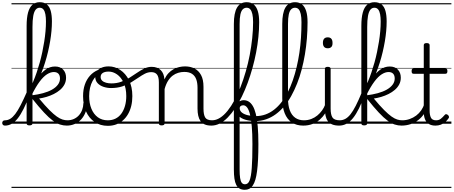

<svg xmlns="http://www.w3.org/2000/svg" viewBox="-104 -1120 4106 1738"><path d="M-59 17Q-72 17 -78 9.5Q-84 2 -84 -7Q-84 -16 -78 -23.5Q-72 -31 -59 -31Q-34 -31 -11.5 -44.5Q11 -58 34 -88Q57 -118 83 -168.5Q109 -219 142 -294Q148 -307 154.5 -303Q161 -299 165 -287Q169 -275 164 -262Q136 -187 109 -133.5Q82 -80 55.5 -47Q29 -14 0.5 1.5Q-28 17 -59 17ZM162 15Q149 15 143 10.5Q137 6 137 -4V-886Q137 -959 150 -1006.5Q163 -1054 189.5 -1077Q216 -1100 256 -1100Q296 -1100 320.5 -1079.5Q345 -1059 355.5 -1020Q366 -981 366 -926Q366 -885 362 -840Q358 -795 350 -747.5Q342 -700 330.5 -651Q319 -602 303.5 -552.5Q288 -503 268.5 -454Q249 -405 226 -358Q203 -311 176 -266L161 -304Q179 -340 196 -380Q213 -420 228 -464Q243 -508 256 -554.5Q269 -601 279 -649Q289 -697 296.5 -744Q304 -791 308 -837Q312 -883 312 -926Q312 -962 307 -990Q302 -1018 289.5 -1034Q277 -1050 255 -1050Q233 -1050 218.5 -1032Q204 -1014 197 -975.5Q190 -937 190 -875V-4Q190 6 183 10.5Q176 15 162 15ZM502 17Q469 17 438.5 7Q408 -3 373.5 -28.5Q339 -54 294.5 -101.5Q250 -149 190 -224H184V-257Q239 -264 285.5 -276.5Q332 -289 366.5 -308.5Q401 -328 420 -353.5Q439 -379 439 -409Q439 -438 424.5 -453Q410 -468 383 -468Q354 -468 321.5 -447.5Q289 -427 255 -381.5Q221 -336 184 -262L176 -315Q204 -368 236.5 -414.5Q269 -461 308 -489.5Q347 -518 394 -518Q441 -518 467.5 -490Q494 -462 494 -417Q494 -383 479.5 -355.5Q465 -328 440 -306.5Q415 -285 383 -269Q351 -253 317 -243Q283 -233 250 -228Q304 -163 343 -124Q382 -85 410.5 -65Q439 -45 462 -38Q485 -31 508 -31Q519 -31 524.5 -23.5Q530 -16 529 -7Q528 2 521.5 9.5Q515 17 502 17ZM0 571H564V581H0ZM0 -20H564V0H0ZM0 -505H564V-500H0ZM0 -1091H564V-1081H0Z M499 17Q488 17 482.5 9.5Q477 2 477.5 -7Q478 -16 485 -23.5Q492 -31 505 -31Q538 -31 564.5 -43Q591 -55 610 -76Q629 -97 639.5 -125Q650 -153 651 -186Q652 -198 661 -201.5Q670 -205 678.5 -201.5Q687 -198 686 -186Q685 -142 670.5 -104.5Q656 -67 631.5 -40Q607 -13 573 2Q539 17 499 17ZM564 571V581ZM564 -20V0ZM564 -505V-500ZM564 -1091V-1081Z M872 19Q804 19 753 -15.5Q702 -50 675 -110.5Q648 -171 648 -250Q648 -308 664 -354.5Q680 -401 710.5 -435Q741 -469 784 -487Q827 -505 881 -505Q889 -505 891.5 -498Q894 -491 891.5 -483.5Q889 -476 880 -476Q848 -476 820.5 -465.5Q793 -455 771 -435Q749 -415 734 -387Q719 -359 711 -324.5Q703 -290 703 -250Q703 -185 723.5 -135.5Q744 -86 781.5 -58.5Q819 -31 872 -31Q911 -31 942 -46.5Q973 -62 994.5 -91.5Q1016 -121 1027.5 -161.5Q1039 -202 1039 -250Q1039 -321 1015.5 -371Q992 -421 955.5 -446.5Q919 -472 880 -472Q868 -472 861.5 -479Q855 -486 855 -495.5Q855 -505 861.5 -512Q868 -519 880 -519Q935 -519 984 -487Q1033 -455 1063.5 -394.5Q1094 -334 1094 -250Q1094 -202 1084 -161Q1074 -120 1055 -87Q1036 -54 1008.5 -30Q981 -6 947 6.5Q913 19 872 19ZM564 571H1165V581H564ZM564 -20H1165V0H564ZM564 -505H1165V-500H564ZM564 -1091H1165V-1081H564Z M901 -323Q866 -323 833 -334Q800 -345 779 -367.5Q758 -390 758 -427Q758 -454 773 -474.5Q788 -495 815 -507Q842 -519 879 -519Q891 -519 897.5 -512Q904 -505 904 -495.5Q904 -486 897.5 -479Q891 -472 879 -472Q845 -472 826 -459.5Q807 -447 807 -423Q807 -403 820.5 -390Q834 -377 856.5 -371Q879 -365 904 -365Q953 -365 993.5 -380Q1034 -395 1070 -417.5Q1106 -440 1138.5 -462.5Q1171 -485 1203 -500Q1235 -515 1269 -515Q1281 -515 1287 -508Q1293 -501 1292 -491.5Q1291 -482 1284.5 -474.5Q1278 -467 1265 -467Q1235 -467 1207 -452.5Q1179 -438 1148 -416.5Q1117 -395 1081.5 -373.5Q1046 -352 1001.5 -337.5Q957 -323 901 -323ZM1165 571H1203V581H1165ZM1165 -20H1203V0H1165ZM1165 -505H1203V-500H1165ZM1165 -1091H1203V-1081H1165Z M1811 17Q1774 17 1749.5 6.5Q1725 -4 1711 -24Q1697 -44 1690.5 -72.5Q1684 -101 1684 -137V-326Q1684 -371 1672 -403Q1660 -435 1633.5 -452Q1607 -469 1564 -469Q1537 -469 1509.5 -461Q1482 -453 1458.5 -435Q1435 -417 1416.5 -387.5Q1398 -358 1386 -314V-4Q1386 6 1379.5 10.5Q1373 15 1359 15Q1346 15 1340 10.5Q1334 6 1334 -4V-374Q1334 -424 1317 -445.5Q1300 -467 1266 -467Q1255 -467 1249.5 -474.5Q1244 -482 1244.5 -491.5Q1245 -501 1251 -508Q1257 -515 1268 -515Q1296 -515 1316.5 -507Q1337 -499 1351.5 -484.5Q1366 -470 1374 -450Q1382 -430 1384 -405V-401Q1400 -435 1421 -457.5Q1442 -480 1467 -493.5Q1492 -507 1518.5 -513Q1545 -519 1571 -519Q1619 -519 1656.5 -500Q1694 -481 1716 -440.5Q1738 -400 1738 -334V-137Q1738 -82 1753.5 -56.5Q1769 -31 1817 -31Q1826 -31 1831 -23.5Q1836 -16 1835.5 -7Q1835 2 1829 9.5Q1823 17 1811 17ZM1202 571H1873V581H1202ZM1202 -20H1873V0H1202ZM1202 -505H1873V-500H1202ZM1202 -1091H1873V-1081H1202Z M1809 17Q1797 17 1792 9.5Q1787 2 1788.5 -7Q1790 -16 1796.5 -23.5Q1803 -31 1815 -31Q1852 -31 1887.5 -53.5Q1923 -76 1956 -117Q1989 -158 2019 -213.5Q2049 -269 2074.5 -335Q2100 -401 2121 -474Q2142 -547 2156.5 -622.5Q2171 -698 2179 -773.5Q2187 -849 2187 -919Q2187 -931 2195.5 -937.5Q2204 -944 2214.5 -944Q2225 -944 2233.5 -937.5Q2242 -931 2242 -919Q2242 -855 2235 -785.5Q2228 -716 2214.5 -645.5Q2201 -575 2181.5 -505Q2162 -435 2138 -370Q2114 -305 2085.5 -246.5Q2057 -188 2024.5 -140Q1992 -92 1957.5 -56.5Q1923 -21 1885.5 -2Q1848 17 1809 17ZM1873 571V581ZM1873 -20V0ZM1873 -505V-500ZM1873 -1091V-1081Z M2112 598Q2084 598 2065 587Q2046 576 2034.5 553.5Q2023 531 2018 496.5Q2013 462 2013 414V-903Q2013 -1002 2041.5 -1051Q2070 -1100 2129 -1100Q2167 -1100 2192 -1080Q2217 -1060 2229.5 -1020Q2242 -980 2242 -919Q2242 -907 2233.5 -900.5Q2225 -894 2214.5 -894Q2204 -894 2195.5 -900.5Q2187 -907 2187 -919Q2187 -964 2180.5 -992.5Q2174 -1021 2161.5 -1035.5Q2149 -1050 2129 -1050Q2108 -1050 2093.5 -1035.5Q2079 -1021 2072 -989Q2065 -957 2065 -903V-203Q2073 -208 2082 -210.5Q2091 -213 2103 -213Q2126 -213 2146.5 -201Q2167 -189 2183.5 -162Q2200 -135 2211.5 -89.5Q2223 -44 2229 23.5Q2235 91 2235 184Q2235 261 2232 322Q2229 383 2223 429Q2217 475 2207.5 507Q2198 539 2184 559.5Q2170 580 2152.5 589Q2135 598 2112 598ZM2114 548Q2127 548 2137.5 540Q2148 532 2155 514.5Q2162 497 2167 469Q2172 441 2175 400.5Q2178 360 2179.5 306.5Q2181 253 2181 184Q2181 89 2175 22.5Q2169 -44 2158.5 -86Q2148 -128 2132.5 -147.5Q2117 -167 2098 -167Q2082 -167 2073.5 -159Q2065 -151 2065 -136V414Q2065 462 2069.5 491.5Q2074 521 2084.5 534.5Q2095 548 2114 548ZM1873 571H2311V581H1873ZM1873 -20H2311V0H1873ZM1873 -505H2311V-500H1873ZM1873 -1091H2311V-1081H1873Z M2207 -24Q2159 -24 2118 -36Q2077 -48 2053 -73.5Q2029 -99 2029 -140Q2029 -152 2038.5 -156Q2048 -160 2057 -156Q2066 -152 2066 -140Q2066 -116 2087 -100Q2108 -84 2141 -76.5Q2174 -69 2210 -69Q2258 -69 2299.5 -84Q2341 -99 2377.5 -127.5Q2414 -156 2444.5 -195.5Q2475 -235 2500.5 -284.5Q2526 -334 2546 -391.5Q2566 -449 2581 -512Q2596 -575 2606 -642Q2616 -709 2620.5 -779Q2625 -849 2625 -919Q2625 -929 2633.5 -934.5Q2642 -940 2652.5 -940Q2663 -940 2671.5 -934.5Q2680 -929 2680 -919Q2680 -845 2674 -771.5Q2668 -698 2656 -627Q2644 -556 2626.5 -489.5Q2609 -423 2585 -363Q2561 -303 2532 -250.5Q2503 -198 2467.5 -156.5Q2432 -115 2391.5 -85.5Q2351 -56 2304.5 -40Q2258 -24 2207 -24ZM2311 571V581ZM2311 -20V0ZM2311 -505V-500ZM2311 -1091V-1081Z M2641 17Q2580 17 2537.5 -11.5Q2495 -40 2473 -95Q2451 -150 2451 -229V-903Q2451 -1003 2479.5 -1051.5Q2508 -1100 2567 -1100Q2605 -1100 2630 -1080Q2655 -1060 2667.5 -1020Q2680 -980 2680 -919Q2680 -907 2671.5 -900.5Q2663 -894 2652.5 -894Q2642 -894 2633.5 -900.5Q2625 -907 2625 -919Q2625 -964 2618.5 -993Q2612 -1022 2599.5 -1036Q2587 -1050 2566 -1050Q2546 -1050 2531.5 -1035.5Q2517 -1021 2510 -989Q2503 -957 2503 -903V-229Q2503 -165 2519.5 -121Q2536 -77 2568.5 -54Q2601 -31 2647 -31Q2658 -31 2663.5 -23.5Q2669 -16 2668.5 -7Q2668 2 2661 9.5Q2654 17 2641 17ZM2311 571H2705V581H2311ZM2311 -20H2705V0H2311ZM2311 -505H2705V-500H2311ZM2311 -1091H2705V-1081H2311Z M2640 17Q2629 17 2623.5 9.5Q2618 2 2618.5 -7Q2619 -16 2626 -23.5Q2633 -31 2646 -31Q2683 -31 2714 -43Q2745 -55 2769 -75Q2793 -95 2811 -120Q2829 -145 2839 -172Q2843 -183 2852 -182.5Q2861 -182 2867 -174.5Q2873 -167 2870 -157Q2859 -124 2839 -93Q2819 -62 2790.5 -37Q2762 -12 2724 2.5Q2686 17 2640 17ZM2705 571V581ZM2705 -20V0ZM2705 -505V-500ZM2705 -1091V-1081Z M2967 17Q2929 17 2903.5 6.5Q2878 -4 2863.5 -24Q2849 -44 2843 -72.5Q2837 -101 2837 -137V-496Q2837 -506 2843 -510.5Q2849 -515 2862 -515Q2876 -515 2882.5 -510.5Q2889 -506 2889 -496V-137Q2889 -82 2905.5 -56.5Q2922 -31 2973 -31Q2982 -31 2986.5 -23.5Q2991 -16 2990.5 -7Q2990 2 2984.5 9.5Q2979 17 2967 17ZM2863 -683Q2841 -683 2830 -695.5Q2819 -708 2819 -732Q2819 -757 2830 -769.5Q2841 -782 2863 -782Q2884 -782 2895 -769.5Q2906 -757 2906 -732Q2907 -707 2895.5 -695Q2884 -683 2863 -683ZM2705 571H3030V581H2705ZM2705 -20H3030V0H2705ZM2705 -505H3030V-500H2705ZM2705 -1091H3030V-1081H2705Z M2965 17Q2953 17 2947.5 9.5Q2942 2 2943 -7Q2944 -16 2951.5 -23.5Q2959 -31 2971 -31Q2998 -31 3022 -44Q3046 -57 3069 -86Q3092 -115 3116.5 -163Q3141 -211 3170 -281Q3175 -293 3183 -293Q3191 -293 3197 -285.5Q3203 -278 3198 -266Q3172 -192 3145.5 -138.5Q3119 -85 3091 -50.5Q3063 -16 3032 0.5Q3001 17 2965 17ZM3030 571V581ZM3030 -20V0ZM3030 -505V-500ZM3030 -1091V-1081Z M3192 15Q3179 15 3173 10.5Q3167 6 3167 -4V-886Q3167 -959 3180 -1006.5Q3193 -1054 3219.5 -1077Q3246 -1100 3286 -1100Q3326 -1100 3350.5 -1079.5Q3375 -1059 3385.5 -1020Q3396 -981 3396 -926Q3396 -885 3392 -840Q3388 -795 3380 -747.5Q3372 -700 3360.5 -651Q3349 -602 3333.5 -552.5Q3318 -503 3298.5 -454Q3279 -405 3256 -358Q3233 -311 3206 -266L3191 -304Q3209 -340 3226 -380Q3243 -420 3258 -464Q3273 -508 3286 -554.5Q3299 -601 3309 -649Q3319 -697 3326.5 -744Q3334 -791 3338 -837Q3342 -883 3342 -926Q3342 -962 3337 -990Q3332 -1018 3319.5 -1034Q3307 -1050 3285 -1050Q3263 -1050 3248.5 -1032Q3234 -1014 3227 -975.5Q3220 -937 3220 -875V-4Q3220 6 3213 10.5Q3206 15 3192 15ZM3532 17Q3499 17 3468.5 7Q3438 -3 3403.5 -28.5Q3369 -54 3324.5 -101.5Q3280 -149 3220 -224H3214V-257Q3269 -264 3315.5 -276.5Q3362 -289 3396.5 -308.5Q3431 -328 3450 -353.5Q3469 -379 3469 -409Q3469 -438 3454.5 -453Q3440 -468 3413 -468Q3384 -468 3351.5 -447.5Q3319 -427 3285 -381.5Q3251 -336 3214 -262L3206 -315Q3234 -368 3266.5 -414.5Q3299 -461 3338 -489.5Q3377 -518 3424 -518Q3471 -518 3497.5 -490Q3524 -462 3524 -417Q3524 -383 3509.5 -355.5Q3495 -328 3470 -306.5Q3445 -285 3413 -269Q3381 -253 3347 -243Q3313 -233 3280 -228Q3334 -163 3373 -124Q3412 -85 3440.5 -65Q3469 -45 3492 -38Q3515 -31 3538 -31Q3549 -31 3554.5 -23.5Q3560 -16 3559 -7Q3558 2 3551.5 9.5Q3545 17 3532 17ZM3030 571H3594V581H3030ZM3030 -20H3594V0H3030ZM3030 -505H3594V-500H3030ZM3030 -1091H3594V-1081H3030Z M3529 17Q3518 17 3512.5 9.5Q3507 2 3507.5 -7Q3508 -16 3515 -23.5Q3522 -31 3535 -31Q3572 -31 3604.5 -42.5Q3637 -54 3663.5 -74Q3690 -94 3709 -121.5Q3728 -149 3738 -182Q3741 -193 3750.5 -192Q3760 -191 3766.5 -184Q3773 -177 3770 -167Q3758 -125 3736 -91.5Q3714 -58 3682.5 -33.5Q3651 -9 3612 4Q3573 17 3529 17ZM3594 571V581ZM3594 -20V0ZM3594 -505V-500ZM3594 -1091V-1081Z M3838 17Q3802 17 3778.5 2.5Q3755 -12 3743.5 -40Q3732 -68 3732 -107V-452H3641Q3630 -452 3626 -458Q3622 -464 3622 -476Q3622 -489 3626 -494.5Q3630 -500 3641 -500H3732V-711Q3732 -721 3738.5 -725.5Q3745 -730 3758 -730Q3771 -730 3778 -725.5Q3785 -721 3785 -711V-500H3926Q3937 -500 3941.5 -494.5Q3946 -489 3946 -476Q3946 -464 3941.5 -458Q3937 -452 3926 -452H3785V-119Q3785 -78 3797 -54.5Q3809 -31 3844 -31Q3869 -31 3886.5 -45Q3904 -59 3921 -79Q3928 -88 3935.5 -86.5Q3943 -85 3951 -79Q3958 -72 3960 -64.5Q3962 -57 3957 -50Q3943 -29 3925 -14Q3907 1 3885 9Q3863 17 3838 17ZM3594 571H3982V581H3594ZM3594 -20H3982V0H3594ZM3594 -505H3982V-500H3594ZM3594 -1091H3982V-1081H3594Z"/></svg>

Font: Playwrite PT Guides
Style: Regular
Weight: 400
Designer: Veronika Burian, José Scaglione
Foundry: TypeTogether
Version: Version 1.003